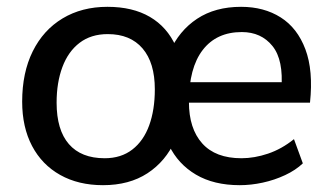

<svg xmlns="http://www.w3.org/2000/svg" viewBox="-20 -536 972 563"><path d="M282 7Q210 7 156.5 -23Q103 -53 74 -108Q45 -163 45 -238Q45 -323 76 -385.5Q107 -448 163.5 -482Q220 -516 295 -516Q369 -516 419.5 -486.5Q470 -457 495.5 -400.5Q521 -344 521 -265Q521 -186 493.5 -124.5Q466 -63 412.5 -28Q359 7 282 7ZM287 -72Q335 -72 368 -97.5Q401 -123 417.5 -168.5Q434 -214 434 -274Q434 -352 398 -394Q362 -436 296 -436Q247 -436 213.5 -410.5Q180 -385 163 -339.5Q146 -294 146 -235Q146 -155 182 -113.5Q218 -72 287 -72ZM683 7Q607 7 554.5 -24Q502 -55 475.5 -110Q449 -165 449 -237Q449 -320 477 -383Q505 -446 558 -481Q611 -516 687 -516Q754 -516 803 -485Q852 -454 875.5 -391.5Q899 -329 889 -235H518L522 -295H834L805 -274Q812 -360 779 -401Q746 -442 689 -442Q615 -442 574.5 -389.5Q534 -337 534 -237Q534 -159 573 -115.5Q612 -72 688 -72Q726 -72 766 -85.5Q806 -99 842 -128L868 -57Q847 -37 816 -22.5Q785 -8 750.5 -0.5Q716 7 683 7Z"/></svg>

Font: Muli SemiBold
Style: Italic
Weight: 600
Italic angle: -4.541°
Designer: Vernon Adams
Foundry: Vernon Adams
Version: Version 2.100; ttfautohint (v1.8.1.43-b0c9)